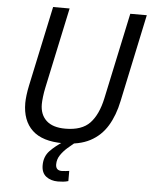

<svg xmlns="http://www.w3.org/2000/svg" viewBox="-61 -764 810 1031"><g transform="rotate(5 344.0 -248.5)"><path d="M300 10Q188 10 133.5 -41.5Q79 -93 79 -188Q79 -205 82 -230Q85 -255 91 -283L183 -714H272L179 -278Q174 -255 171 -230Q168 -205 168 -189Q168 -133 202.5 -101Q237 -69 305 -69Q394 -69 437.5 -115Q481 -161 500 -250L599 -714H688L588 -243Q572 -165 537.5 -108Q503 -51 445 -20.5Q387 10 300 10ZM290 217Q252 217 226.5 197.5Q201 178 201 137Q201 90 230.5 59Q260 28 305 0H366Q347 15 325 34.5Q303 54 288 76.5Q273 99 273 126Q273 159 306 159Q317 159 327 157.5Q337 156 346 155V210Q333 214 318.5 215.5Q304 217 290 217Z"/></g></svg>

Font: Manna Sans
Style: Italic
Weight: 400
Italic angle: -12°
Designer: Monotype Design Team
Foundry: Monotype Imaging Inc.
Version: Version 2.001.1; ttfautohint (v1.8.2)